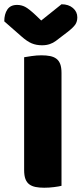

<svg xmlns="http://www.w3.org/2000/svg" viewBox="-48 -874 382 899"><path d="M240 -4Q229 -1 205.5 2Q182 5 159 5Q136 5 118.5 1.5Q101 -2 89 -11Q77 -20 71 -36Q65 -52 65 -78V-606Q76 -608 100 -611.5Q124 -615 146 -615Q169 -615 186.5 -611.5Q204 -608 216 -599Q228 -590 234 -574Q240 -558 240 -532ZM145 -778 240 -854Q273 -854 293.5 -836.5Q314 -819 314 -793Q314 -773 304.5 -759Q295 -745 268 -724L213 -682Q201 -673 185 -667.5Q169 -662 149 -662Q122 -662 100.5 -671Q79 -680 53 -703L-28 -774Q-28 -808 -13.5 -829.5Q1 -851 32 -851Q52 -851 69.5 -842Q87 -833 119 -803Z"/></svg>

Font: Baloo Paaji
Style: Regular
Weight: 400
Designer: Shuchita Grover and Ek Type
Foundry: Ek Type
Version: Version 1.443;PS 1.000;hotconv 16.6.51;makeotf.lib2.5.65220;